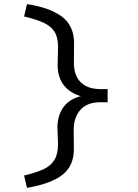

<svg xmlns="http://www.w3.org/2000/svg" viewBox="-20 -717 670 933"><path d="M111 196 97 136Q155 122 191 105.5Q227 89 244.5 60Q262 31 262 -17L259 -99Q260 -159 290 -198.5Q320 -238 378 -251L379 -248Q320 -264 290 -303Q260 -342 260 -402L262 -484Q263 -533 246 -561Q229 -589 193 -606Q157 -623 97 -637L111 -697Q164 -689 206 -674.5Q248 -660 278.5 -638Q309 -616 324.5 -583Q340 -550 340 -506L339 -413Q339 -350 372.5 -317Q406 -284 469 -284H503V-220H467Q404 -220 371.5 -184Q339 -148 338 -88L339 5Q340 86 286 130.5Q232 175 111 196Z"/></svg>

Font: Lexend Mega Light
Style: Regular
Weight: 300
Version: Version 1.007